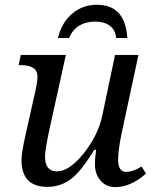

<svg xmlns="http://www.w3.org/2000/svg" viewBox="-20 -763 639 793"><path d="M65.9 -536.1H252L186 -236.8Q166 -146 166 -116.2Q166 -55.2 214.8 -55.2Q266.1 -55.2 325.4 -129.2Q384.8 -203.1 402.8 -287.1L455.1 -536.1H551.8L482.9 -214.8Q467.8 -144 467.8 -104Q467.8 -53.2 501 -53.2Q529.3 -53.2 564.9 -75.2L583 -45.9Q519.5 9.8 456.1 9.8Q418.5 9.8 395.3 -17.1Q372.1 -43.9 372.1 -85Q372.1 -110.8 377 -144H369.1Q314.9 -54.7 272.2 -22.9Q229.5 8.8 175.8 8.8Q68.8 8.8 68.8 -102.1Q68.8 -133.8 86.9 -211.9L126 -387.2Q134.8 -426.8 134.8 -446.8Q134.8 -494.1 64.9 -494.1H57.1ZM505.9 -606H460Q456.1 -640.6 432.9 -657.2Q409.7 -673.8 373 -673.8Q336.4 -673.8 308.6 -658Q280.8 -642.1 265.1 -606H219.2Q234.4 -668.9 277.6 -706.1Q320.8 -743.2 379.9 -743.2Q440.4 -743.2 471.2 -707.8Q502 -672.4 505.9 -606Z"/></svg>

Font: Droid Serif
Style: Italic
Weight: 400
Italic angle: -12°
Designer: Monotype Design team
Foundry: Monotype Imaging Inc.
Version: Version 1.03